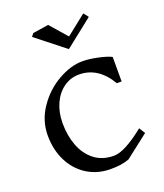

<svg xmlns="http://www.w3.org/2000/svg" viewBox="-200 -1278 1221 1428"><g transform="rotate(-20 410.0 -563.5)"><path d="M724 -759V-565H686Q594 -722 442 -722Q376 -722 321.5 -683.5Q267 -645 236 -576.5Q205 -508 205 -423Q205 -325 235.5 -244Q266 -163 328.5 -114Q391 -65 483 -65Q568 -65 727 -193L757 -145L573 -2Q536 11 501.5 15.5Q467 20 427 20Q322 20 241 -31Q160 -82 115 -171.5Q70 -261 70 -375Q70 -492 138 -591.5Q206 -691 307 -748.5Q408 -806 500 -806Q553 -806 622.5 -791Q692 -776 724 -759ZM438 -925 211 -1104 230 -1128 354 -1147 471 -1013 629 -1138 659 -1100Z"/></g></svg>

Font: Inknut Antiqua
Style: Regular
Weight: 400
Designer: Claus Eggers Sørensen
Foundry: Claus Eggers Sørensen
Version: Version 1.003; ttfautohint (v1.8.2) -l 8 -r 50 -G 200 -x 14 